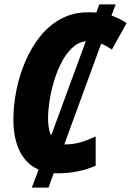

<svg xmlns="http://www.w3.org/2000/svg" viewBox="-20 -780 597 875"><path d="M125 75 156 -7Q99 -32 70 -91Q41 -150 41 -234Q41 -301 55 -370Q69 -439 96.5 -502.5Q124 -566 164.5 -616Q205 -666 259.5 -695Q314 -724 381 -724Q400 -724 419 -723L433 -760H507L488 -709Q525 -696 557 -675L490 -554Q464 -572 441 -581L273 -122Q277 -122 281 -122Q315 -122 348.5 -132Q382 -142 416 -158V-25Q379 -8 334 1Q289 10 244 10Q234 10 225 9L201 75ZM199 -242Q199 -191 213 -162L371 -592Q336 -588 308 -561Q280 -534 259.5 -494Q239 -454 225.5 -408Q212 -362 205.5 -318.5Q199 -275 199 -242Z"/></svg>

Font: Noto Sans Condensed ExtraBold
Style: Italic
Weight: 800
Width: 3
Italic angle: -12°
Designer: Monotype Design Team
Foundry: Monotype Imaging Inc.
Version: Version 2.013; ttfautohint (v1.8.4.7-5d5b)